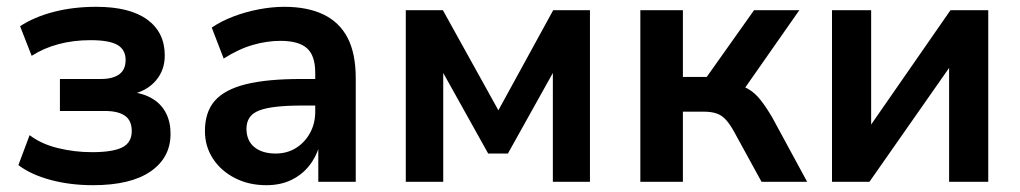

<svg xmlns="http://www.w3.org/2000/svg" viewBox="-20 -534 2996 564"><path d="M253 10Q186 10 128.5 -5.5Q71 -21 34 -49L67 -137Q101 -111 150 -99Q199 -87 250 -87Q311 -87 339 -101Q367 -115 367 -149Q367 -180 347 -194Q327 -208 288 -208H156V-302H277Q311 -302 330 -315.5Q349 -329 349 -358Q349 -388 325 -402Q301 -416 246 -416Q196 -416 152.5 -404.5Q109 -393 73 -370L39 -457Q80 -484 137.5 -499Q195 -514 263 -514Q361 -514 412.5 -476.5Q464 -439 464 -371Q464 -328 438 -297.5Q412 -267 367 -257V-264Q404 -259 429.5 -243Q455 -227 468 -201Q481 -175 481 -141Q481 -71 422.5 -30.5Q364 10 253 10Z M762 10Q711 10 670 -11Q629 -32 605.5 -68Q582 -104 582 -149Q582 -205 611 -238Q640 -271 702 -286.5Q764 -302 865 -302H922V-224H869Q824 -224 792.5 -220.5Q761 -217 741.5 -209.5Q722 -202 713 -188.5Q704 -175 704 -156Q704 -121 727 -102Q750 -83 790 -83Q823 -83 849 -99Q875 -115 890.5 -143Q906 -171 906 -206V-320Q906 -371 881.5 -392.5Q857 -414 804 -414Q764 -414 722.5 -402Q681 -390 637 -362L602 -453Q630 -472 665.5 -485.5Q701 -499 740 -506.5Q779 -514 815 -514Q883 -514 930 -491.5Q977 -469 1001 -423Q1025 -377 1025 -304V0H915V-105H918Q908 -71 886.5 -45Q865 -19 834 -4.5Q803 10 762 10Z M1172 0V-504H1281L1444 -210L1605 -504H1713V0H1604V-343H1617L1472 -83H1414L1269 -343H1282V0Z M1861 0V-504H1986V-308H2056L2195 -504H2328L2151 -251L2130 -288Q2156 -285 2176.5 -273.5Q2197 -262 2214 -240.5Q2231 -219 2249 -188L2351 0H2217L2137 -146Q2125 -168 2113 -181.5Q2101 -195 2085.5 -200.5Q2070 -206 2047 -206H1986V0Z M2424 0V-504H2539V-148H2525L2772 -504H2883V0H2768V-356H2783L2534 0Z"/></svg>

Font: Nunitoga
Style: Bold
Weight: 700
Designer: Vernon Adams
Foundry: Vernon Adams
Version: Version 1.0